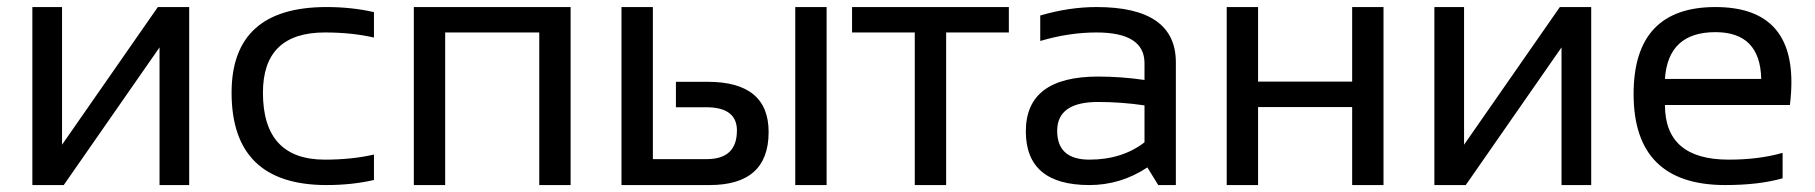

<svg xmlns="http://www.w3.org/2000/svg" viewBox="-20 -533 5228 553"><path d="M439.5 0V-396.5L163.6 0H73.2V-512.7H158.7V-116.2L434.6 -512.7H524.9V0Z M1057.1 -14.6Q993.7 0 920.4 0Q647 0 647 -266.1Q647 -512.7 920.4 -512.7Q993.7 -512.7 1057.1 -498V-424.8Q993.7 -439.5 915.5 -439.5Q737.3 -439.5 737.3 -266.1Q737.3 -73.2 915.5 -73.2Q993.7 -73.2 1057.1 -87.9Z M1171.9 0V-512.7H1623.5V0H1533.2V-439.5H1262.2V0Z M2270.5 0V-512.7H2360.8V0ZM1860.4 -512.7V-74.7H2015.6Q2102.5 -74.7 2102.5 -157.2Q2102.5 -224.1 2013.7 -224.1H1926.8V-297.4H2018.1Q2193.8 -297.4 2193.8 -152.8Q2193.8 0 2023.9 0H1770V-512.7Z M2885.7 -512.7V-439.5H2705.1V0H2614.7V-439.5H2434.1V-512.7Z M2934.6 -154.8Q2934.6 -312.5 3142.6 -312.5Q3209.5 -312.5 3276.4 -302.7V-351.1Q3276.4 -439.5 3138.2 -439.5Q3059.1 -439.5 2976.1 -415V-488.3Q3059.1 -512.7 3138.2 -512.7Q3366.7 -512.7 3366.7 -353.5V0H3315.9L3284.7 -50.8Q3208 0 3117.7 0Q2934.6 0 2934.6 -154.8ZM3142.6 -239.3Q3024.9 -239.3 3024.9 -156.2Q3024.9 -73.2 3117.7 -73.2Q3211.4 -73.2 3276.4 -123V-229.5Q3209.5 -239.3 3142.6 -239.3Z M3513.2 0V-512.7H3603.5V-297.9H3874.5V-512.7H3964.8V0H3874.5V-224.6H3603.5V0Z M4477.5 0V-396.5L4201.7 0H4111.3V-512.7H4196.8V-116.2L4472.7 -512.7H4563V0Z M4920.9 -512.7Q5139.6 -512.7 5139.6 -296.4Q5139.6 -265.6 5135.3 -230.5H4775.4Q4775.4 -73.2 4959 -73.2Q5046.4 -73.2 5114.3 -92.8V-19.5Q5046.4 0 4949.2 0Q4685.1 0 4685.1 -262.2Q4685.1 -512.7 4920.9 -512.7ZM4775.4 -305.7H5052.7Q5049.8 -440.4 4920.9 -440.4Q4784.2 -440.4 4775.4 -305.7Z"/></svg>

Font: Sansation
Style: Regular
Weight: 400
Designer: Bernd Montag
Version: Version 1.301